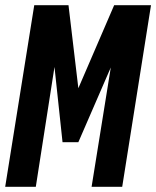

<svg xmlns="http://www.w3.org/2000/svg" viewBox="-30 -720 602 740"><path d="M-10 0 102 -700H234L272 -380L410 -700H552L441 0H323L397 -460L272 -172H211L180 -462L108 0Z"/></svg>

Font: Georama Condensed
Style: Bold Italic
Weight: 700
Width: 3
Italic angle: -9°
Designer: Jean-Baptiste Levee
Foundry: Production Type
Version: Version 1.000